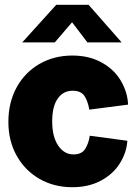

<svg xmlns="http://www.w3.org/2000/svg" viewBox="-20 -772 570 802"><path d="M515 -335 353 -314Q347 -350 332.5 -371.5Q318 -393 283 -393Q244 -393 221 -360Q198 -327 198 -265Q198 -201 223 -164Q248 -127 287 -127Q321 -127 335.5 -149.5Q350 -172 355 -205L512 -184Q509 -136 481.5 -91Q454 -46 402.5 -18Q351 10 282 10Q206 10 145.5 -24.5Q85 -59 50 -121Q15 -183 15 -263Q15 -344 49.5 -407Q84 -470 145 -505Q206 -540 282 -540Q353 -540 405.5 -510.5Q458 -481 485.5 -433.5Q513 -386 515 -335ZM281 -679 209 -595H73L215 -752H350L488 -595H345Z"/></svg>

Font: Morrison Black
Style: Regular
Weight: 900
Designer: Pablo Impallari, Rodrigo Fuenzalida (Modified by Dan O. Williams)
Version: Version 0.03;June 6, 2019;FontCreator 11.5.0.2425 64-bit; tt